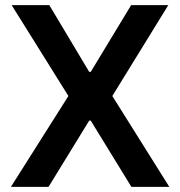

<svg xmlns="http://www.w3.org/2000/svg" viewBox="-20 -727 701 747"><path d="M327.1 -447.3H333L490.2 -707H634.8L417 -353.5L638.7 0H491.2L333 -257.8H327.1L168.9 0H22.5L246.1 -353.5L25.4 -707H171.9Z"/></svg>

Font: WEMIX Pretendard SemiBold
Style: Regular
Weight: 600
Designer: Base glyphs from Inter by Rasmus Andersson; Hangeul glyphs from Noto Sans CJK(Source Han Sans) by Jang Soo-young and Kan
Foundry: Kil Hyung-jin
Version: Version 1.000